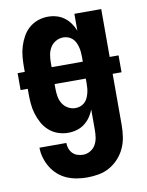

<svg xmlns="http://www.w3.org/2000/svg" viewBox="-85 -589 669 873"><g transform="rotate(-10 250.0 -152.5)"><path d="M247 223Q223 223 199 219Q175 215 153 205.5Q131 196 113 180Q95 164 82.5 143.5Q70 123 63 99.5Q56 76 56 52H180Q180 65 184.5 78Q189 91 198.5 100.5Q208 110 221 114Q234 118 247 118Q264 118 280 108.5Q296 99 304.5 83.5Q313 68 315.5 50.5Q318 33 318 15V-78Q311 -60 299.5 -43.5Q288 -27 272 -15Q256 -3 236.5 2.5Q217 8 197 8Q173 8 150 0Q127 -8 109 -24Q91 -40 79.5 -61Q68 -82 61 -105Q54 -128 52 -152Q50 -176 50 -200V-221H17V-299H50V-320Q50 -344 52 -368Q54 -392 61 -415Q68 -438 79.5 -459Q91 -480 109 -496Q127 -512 150 -520Q173 -528 197 -528Q217 -528 236.5 -522.5Q256 -517 272 -505Q288 -493 299.5 -476.5Q311 -460 318 -442V-520H442V-299H483V-221H442V15Q442 42 438 69Q434 96 423 120.5Q412 145 393.5 165.5Q375 186 351.5 199.5Q328 213 301 218Q274 223 247 223ZM174 -299H318V-320Q318 -332 317 -343.5Q316 -355 313 -366.5Q310 -378 305 -388.5Q300 -399 291.5 -407Q283 -415 272 -419Q261 -423 249 -423Q231 -423 215 -414Q199 -405 189.5 -389.5Q180 -374 177 -356Q174 -338 174 -320ZM249 -97Q261 -97 272 -101Q283 -105 291.5 -113Q300 -121 305 -131.5Q310 -142 313 -153.5Q316 -165 317 -176.5Q318 -188 318 -200V-221H174V-200Q174 -182 177 -164Q180 -146 189.5 -130.5Q199 -115 215 -106Q231 -97 249 -97Z"/></g></svg>

Font: Iosevka SS04 Extrabold
Style: Regular
Weight: 800
Monospace: yes
Designer: Belleve Invis
Foundry: Belleve Invis
Version: Version 19.0.0; ttfautohint (v1.8.4)